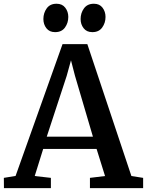

<svg xmlns="http://www.w3.org/2000/svg" viewBox="-29 -978 764 998"><path d="M52 -63.5 296 -748.5H425L654 -63L715 -53.5V0H438.5V-53.5L517 -63L473 -204H195.5L151.5 -63L235.5 -53.5V0H-8.5L-9 -53.5ZM454 -267.5 360.5 -585 340 -664.5 317.5 -583 214 -267.5ZM257 -811Q228 -811 212.2 -831.2Q196.5 -851.5 196.5 -879Q196.5 -910.5 213.8 -934.5Q231 -958.5 264.5 -958.5H265.5Q294.5 -958.5 310.2 -938Q326 -917.5 326 -890Q326 -859 308.8 -835Q291.5 -811 258 -811ZM450.5 -811Q421.5 -811 405.8 -831.2Q390 -851.5 390 -879Q390 -910.5 407.5 -934.5Q425 -958.5 458.5 -958.5H459.5Q488.5 -958.5 504 -938Q519.5 -917.5 519.5 -890Q519.5 -859 502.2 -835Q485 -811 451.5 -811Z"/></svg>

Font: Merriweather SemiBold
Style: Regular
Weight: 600
Version: Version 2.100